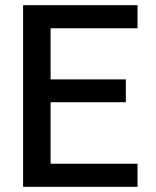

<svg xmlns="http://www.w3.org/2000/svg" viewBox="-20 -720 603 740"><path d="M69 0V-700H510V-611H175V-414H465V-326H175V-89H510V0Z"/></svg>

Font: Rethink Sans Medium
Style: Regular
Weight: 500
Designer: The Rethink Sans project authors (Hans Thiessen). DM Sans designed by Colophon Foundry.
Foundry: Rethink Communications LLC
Version: Version 1.001